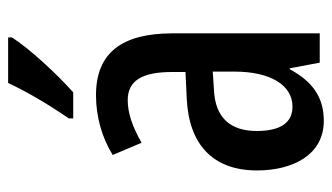

<svg xmlns="http://www.w3.org/2000/svg" viewBox="-192 -614 816 472"><g transform="rotate(-90 216.0 -378.0)"><path d="M360 -757V-766H248C227 -721 198 -671 161 -617V-606H225C268 -644 335 -716 360 -757ZM218 -550C166 -550 115 -536 71 -509L101 -438C142 -461 174 -472 206 -472C254 -472 275 -436 275 -363V-330L211 -327C97 -322 33 -263 33 -154C33 -68 70 10 155 10C213 10 252 -18 282 -74H284L298 0H370V-362C370 -484 324 -550 218 -550ZM231 -260 276 -263V-210C276 -120 242 -67 190 -67C152 -67 130 -94 130 -155C130 -220 163 -257 231 -260Z"/></g></svg>

Font: Noto Sans Sinhala UI ExtraCondensed Medium
Style: Regular
Weight: 500
Width: 2
Designer: Jelle Bosma - Monotype Design Team
Foundry: Monotype Imaging Inc.
Version: Version 2.006